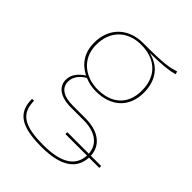

<svg xmlns="http://www.w3.org/2000/svg" viewBox="-214 -654 955 955"><g transform="rotate(45 264.0 -176.5)"><path d="M528.1 52H455.7C452.9 -15.6 399.1 -60.7 306.3 -60.7H217.4C145.7 -60.7 114.4 -87.7 114.4 -128.8C114.4 -162.5 136.5 -189.2 168.2 -207.8C190.9 -198.1 217.2 -191.8 246.4 -191.8C352.7 -191.8 420.7 -253.3 420.7 -356C420.7 -441.6 377.7 -499.5 299.9 -516.9C388.7 -517.3 435.3 -523.4 467.1 -532.6L462.9 -547.8C422.7 -535.7 394.9 -527.8 242.3 -528.3C139 -528.3 69.4 -460.4 69.4 -357.8C69.4 -286.7 102.9 -240.8 156.6 -213C124.7 -192.4 100 -164.9 100 -126.7C100 -79.8 139.6 -47.6 216.6 -47.6H305.4C388.1 -47.6 438 -9.7 441.3 52H290V65.2H441.3C438 139.8 378.7 181.9 251.6 181.9C117.4 181.9 63.4 150.2 62.6 58.7H48.6C48.6 158.4 110.3 195 251.6 195C386.4 195 452 148 455.7 65.2H528.1ZM83.9 -357.8C83.9 -449.8 142.1 -515.6 242.7 -515.6C335.9 -515.6 406.3 -464.3 406.3 -356C406.3 -259 344.3 -204.6 246.4 -204.6C162.7 -204.6 83.8 -256 83.8 -357.8Z"/></g></svg>

Font: Fira Sans Hair
Style: Regular
Weight: 100
Designer: bBox Type GmbH & Carrois Corporate GbR & Edenspiekermann AG
Foundry: bBox Type GmbH & Carrois Corporate GbR & Edenspiekermann AG
Version: Version 4.300;PS 004.300;hotconv 1.0.88;makeotf.lib2.5.64775